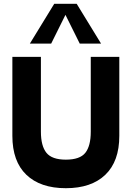

<svg xmlns="http://www.w3.org/2000/svg" viewBox="-20 -979 692 1009"><path d="M383 -959 511 -750H399L324 -901L249 -750H137L265 -959ZM457 -680H607V-265Q607 -131 533.5 -60.5Q460 10 326 10Q192 10 118.5 -60.5Q45 -131 45 -265V-680H195V-287Q195 -212 224 -176Q253 -140 326 -140Q400 -140 428.5 -176Q457 -212 457 -287Z"/></svg>

Font: Puffins on Iceburgs(2)
Style: on-Iceburgs-Bold
Weight: 700
Version: Version 1.0